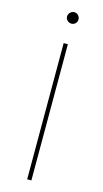

<svg xmlns="http://www.w3.org/2000/svg" viewBox="-114 -546 428 794"><g transform="rotate(15 100.0 -149.0)"><path d="M125 -483Q125 -473 118 -466Q111 -459 101 -459Q91 -459 83.5 -466Q76 -473 76 -483Q76 -493 83.5 -500.5Q91 -508 101 -508Q111 -508 118 -500.5Q125 -493 125 -483ZM91 -373H109V210H91Z"/></g></svg>

Font: Josefin Sans Thin
Style: Regular
Weight: 250
Designer: Santiago Orozco
Foundry: Typemade
Version: Version 2.000